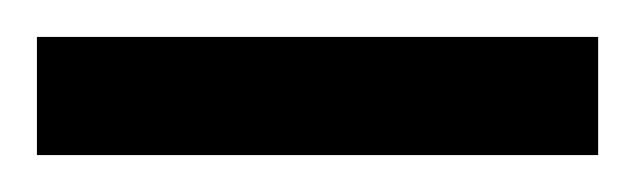

<svg xmlns="http://www.w3.org/2000/svg" viewBox="-20 -709 344 104"><path d="M0 -689H304V-625H0Z"/></svg>

Font: Rosario Light Light
Style: Regular
Weight: 300
Version: Version 1.101; ttfautohint (v1.8.1.43-b0c9)